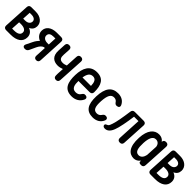

<svg xmlns="http://www.w3.org/2000/svg" viewBox="367 -2038 3526 3526"><g transform="rotate(45 2130.5 -275.0)"><path d="M107 38H223C386 38 478 -30 479 -145C480 -202 456 -259 376 -289C433 -314 461 -357 463 -415C466 -514 381 -588 253 -588H137C99 -588 78 -569 76 -530L48 -24C46 15 68 38 107 38ZM165 -61 175 -233 204 -234C304 -238 362 -205 356 -144C352 -87 300 -61 213 -61ZM180 -334 189 -494H235C300 -494 345 -465 341 -414C337 -370 302 -334 228 -334Z M887 38C924 38 945 19 947 -20L973 -526C975 -565 953 -588 914 -588H801C661 -588 578 -520 576 -421C574 -347 618 -291 687 -261C658 -235 629 -198 605 -147L549 -33C529 8 547 38 593 38H595C629 38 651 23 665 -7L722 -130C746 -181 778 -220 821 -234L843 -233L832 -24C830 15 850 38 887 38ZM698 -416C700 -474 744 -494 809 -494H856L848 -330H809C735 -330 697 -372 698 -416Z M1368 -530 1355 -292C1328 -281 1298 -272 1267 -272C1187 -272 1170 -319 1175 -397L1183 -526C1185 -565 1164 -588 1125 -588H1122C1084 -588 1063 -569 1061 -530L1053 -382C1045 -235 1120 -171 1237 -171C1274 -171 1313 -181 1350 -195L1343 -72V-22C1343 17 1363 38 1400 38C1437 38 1458 19 1460 -20L1489 -526C1491 -565 1469 -588 1430 -588H1429C1391 -588 1370 -569 1368 -530Z M1588 -279C1582 -92 1625 48 1814 48C1913 48 1988 3 2027 -79C2045 -118 2024 -146 1986 -150C1951 -154 1934 -138 1914 -107C1894 -75 1861 -58 1816 -58C1719 -58 1705 -143 1707 -242H1997C2035 -242 2058 -263 2058 -302C2059 -487 2003 -598 1836 -598C1660 -598 1594 -465 1588 -279ZM1714 -340C1729 -441 1766 -492 1837 -492C1910 -492 1932 -429 1934 -340Z M2526 -144H2522C2487 -148 2470 -132 2450 -102C2431 -73 2400 -58 2365 -58C2281 -58 2255 -123 2263 -274C2272 -425 2308 -492 2384 -492C2422 -492 2445 -477 2460 -457C2481 -426 2498 -410 2533 -415L2538 -416C2574 -421 2593 -447 2575 -486C2542 -555 2478 -598 2384 -598C2225 -598 2147 -494 2138 -274C2130 -55 2200 48 2361 48C2461 48 2530 4 2564 -74C2580 -113 2561 -140 2526 -144Z M2612 -11C2610 13 2627 34 2664 35C2709 36 2767 16 2808 -90C2840 -170 2872 -339 2893 -500H3008L2984 -40C2982 -1 3004 22 3043 22H3044C3082 22 3103 3 3105 -36L3131 -510C3133 -549 3111 -572 3072 -572H2842C2805 -572 2784 -553 2779 -515C2757 -352 2732 -207 2706 -132C2693 -95 2685 -67 2665 -53C2636 -34 2614 -36 2612 -11Z M3673 -20 3701 -526C3703 -565 3681 -588 3642 -588H3640C3602 -588 3581 -569 3579 -533C3550 -575 3506 -597 3451 -597C3331 -597 3241 -498 3231 -290C3218 -41 3311 48 3428 48C3478 48 3522 22 3554 -20L3555 9C3555 28 3576 38 3613 38C3650 38 3671 19 3673 -20ZM3356 -279C3362 -398 3391 -491 3473 -491C3529 -491 3565 -452 3571 -395L3559 -172C3547 -113 3514 -58 3451 -58C3363 -58 3351 -151 3356 -279Z M3857 38H3973C4136 38 4228 -30 4229 -145C4230 -202 4206 -259 4126 -289C4183 -314 4211 -357 4213 -415C4216 -514 4131 -588 4003 -588H3887C3849 -588 3828 -569 3826 -530L3798 -24C3796 15 3818 38 3857 38ZM3915 -61 3925 -233 3954 -234C4054 -238 4112 -205 4106 -144C4102 -87 4050 -61 3963 -61ZM3930 -334 3939 -494H3985C4050 -494 4095 -465 4091 -414C4087 -370 4052 -334 3978 -334Z"/></g></svg>

Font: 寒蝉团圆体 Round
Style: Regular
Weight: 500
Designer: 寒蝉字型
Version: Version 2.700;Glyphs 3.1.1 (3135)